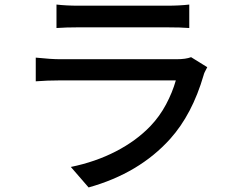

<svg xmlns="http://www.w3.org/2000/svg" viewBox="-20 -774 1040 843"><path d="M324 -749H713Q769 -749 811 -754V-651Q774 -654 712 -654H324Q270 -654 228 -651V-754Q271 -749 324 -749ZM874 -444Q824 -272 727 -164Q591 -13 369 49L291 -41Q399 -63 489 -109.5Q579 -156 641 -221Q681 -263 709 -315.5Q737 -368 752 -421H243Q188 -421 137 -417V-521Q205 -514 243 -514H755Q796 -514 819 -523L890 -479Q876 -454 874 -444Z"/></svg>

Font: Sinter Medium
Style: Regular
Weight: 500
Foundry: Adobe & rsms
Version: Version 1.000